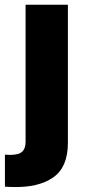

<svg xmlns="http://www.w3.org/2000/svg" viewBox="-50 -565 354 788"><path d="M55 -545.5H228.7V20.6Q228.7 121.8 167.6 163.7Q106.5 205.6 2.1 202.4Q-4.6 202.1 -12.1 202.1Q-19.5 202.1 -29.8 201V69.6Q-17 70.7 -8.5 70.7Q27.3 70.7 41.2 57.4Q55 44 55 17Z"/></svg>

Font: Inter UI Extra Bold
Style: Regular
Weight: 800
Designer: Rasmus Andersson
Foundry: rsms
Version: 3.2;8d6f07862